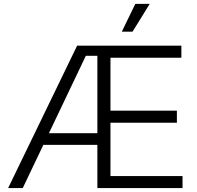

<svg xmlns="http://www.w3.org/2000/svg" viewBox="-20 -961 1009 981"><path d="M21.5 0 374 -727.5H906.7V-666H544.4V-395.5H883.8V-334H544.4V-61.5H912.6V0H477.5V-675.8H418.5L96.2 0ZM179.2 -220.7V-280.3H510.7V-220.7ZM602.5 -799.3 671.4 -941.4H745.1L657.2 -799.3Z"/></svg>

Font: Inter 20pt Light
Style: Regular
Weight: 300
Version: Version 4.001;git-66647c0bb